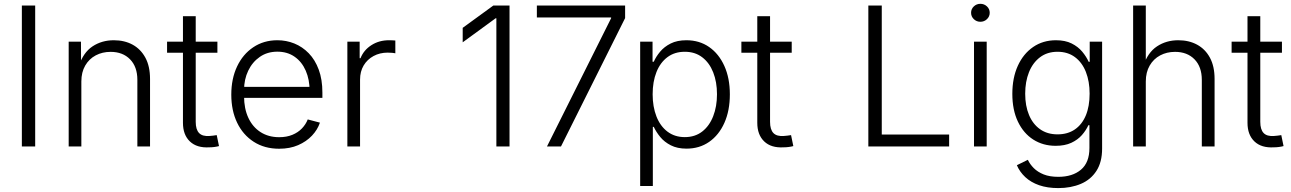

<svg xmlns="http://www.w3.org/2000/svg" viewBox="-20 -756 6665 991"><path d="M161.6 -727.5V0H92.8V-727.5Z M399.9 -335.4V0H334.5V-541H397.9L398.4 -414.6H386.7Q409.7 -484.9 457.5 -516.6Q505.4 -548.3 567.4 -548.3Q622.6 -548.3 664.6 -525.4Q706.5 -502.4 730.5 -458Q754.4 -413.6 754.4 -348.6V0H689V-343.8Q689 -411.1 651.4 -449.7Q613.8 -488.3 550.8 -488.3Q508.3 -488.3 474.1 -470.2Q439.9 -452.1 419.9 -417.7Q399.9 -383.3 399.9 -335.4Z M1102.1 -541V-483.9H842.3V-541ZM924.3 -672.4H990.2V-127Q990.2 -87.4 1007.6 -69.3Q1024.9 -51.3 1061.5 -54.2Q1069.3 -54.7 1079.6 -55.9Q1089.8 -57.1 1098.6 -58.6L1110.4 -2Q1099.6 1 1086.4 2.7Q1073.2 4.4 1060.5 4.4Q996.1 8.3 960.2 -25.9Q924.3 -60.1 924.3 -122.1Z M1420.9 11.7Q1345.2 11.7 1289.6 -24.2Q1233.9 -60.1 1203.9 -122.8Q1173.8 -185.5 1173.8 -267.6Q1173.8 -349.6 1203.6 -412.8Q1233.4 -476.1 1287.4 -512.2Q1341.3 -548.3 1411.6 -548.3Q1457.5 -548.3 1499.3 -531.5Q1541 -514.6 1573.7 -481Q1606.4 -447.3 1625.2 -396.5Q1644 -345.7 1644 -278.3V-251H1215.3V-307.6H1608.4L1578.1 -286.6Q1578.1 -345.2 1558.1 -391.1Q1538.1 -437 1500.7 -463.1Q1463.4 -489.3 1411.6 -489.3Q1359.9 -489.3 1321.3 -462.6Q1282.7 -436 1261.2 -391.1Q1239.7 -346.2 1239.7 -291.5V-259.3Q1239.7 -195.8 1261.7 -148.2Q1283.7 -100.6 1324.7 -74.2Q1365.7 -47.9 1420.9 -47.9Q1459.5 -47.9 1489 -60.1Q1518.6 -72.3 1538.6 -93.3Q1558.6 -114.3 1568.4 -139.6L1631.3 -123Q1619.1 -86.4 1590.3 -55.9Q1561.5 -25.4 1518.8 -6.8Q1476.1 11.7 1420.9 11.7Z M1772.9 0V-541H1836.4V-455.6H1840.8Q1857.4 -497.6 1897 -522.9Q1936.5 -548.3 1987.8 -548.3Q1996.1 -548.3 2005.1 -547.9Q2014.2 -547.4 2020.5 -546.9V-481Q2016.6 -481.9 2005.6 -483.2Q1994.6 -484.4 1981.4 -484.4Q1940.4 -484.4 1908 -466.8Q1875.5 -449.2 1856.9 -418Q1838.4 -386.7 1838.4 -345.2V0Z M2609.9 -727.5V0H2542V-661.6H2538.1L2368.2 -537.6V-612.3L2526.4 -727.5Z M2803.2 0 3134.3 -662.1V-666H2751V-727.5H3206.5V-662.6L2875.5 0Z M3284.2 204.1V-541H3348.1V-437.5H3354.5Q3365.7 -463.4 3387 -489Q3408.2 -514.6 3441.7 -531.5Q3475.1 -548.3 3522.9 -548.3Q3589.8 -548.3 3640.1 -513.4Q3690.4 -478.5 3718.8 -415.5Q3747.1 -352.5 3747.1 -269Q3747.1 -185.1 3719 -122.1Q3690.9 -59.1 3640.6 -23.9Q3590.3 11.2 3523.4 11.2Q3476.1 11.2 3442.6 -5.9Q3409.2 -22.9 3387.9 -48.8Q3366.7 -74.7 3354.5 -101.1H3349.6V204.1ZM3514.6 -48.3Q3567.4 -48.3 3604.5 -77.1Q3641.6 -106 3661.1 -156.2Q3680.7 -206.5 3680.7 -269.5Q3680.7 -333 3661.1 -382.6Q3641.6 -432.1 3604.5 -460.4Q3567.4 -488.8 3514.6 -488.8Q3461.9 -488.8 3424.8 -460.9Q3387.7 -433.1 3368.2 -383.8Q3348.6 -334.5 3348.6 -269.5Q3348.6 -205.1 3368.2 -155Q3387.7 -105 3425 -76.7Q3462.4 -48.3 3514.6 -48.3Z M4066.4 -541V-483.9H3806.6V-541ZM3888.7 -672.4H3954.6V-127Q3954.6 -87.4 3971.9 -69.3Q3989.3 -51.3 4025.9 -54.2Q4033.7 -54.7 4043.9 -55.9Q4054.2 -57.1 4063 -58.6L4074.7 -2Q4064 1 4050.8 2.7Q4037.6 4.4 4024.9 4.4Q3960.4 8.3 3924.6 -25.9Q3888.7 -60.1 3888.7 -122.1Z M4461.9 0V-727.5H4531.2V-61.5H4878.9V0Z M5007.3 0V-541H5072.8V0ZM5040 -643.6Q5020.5 -643.6 5006.3 -657.2Q4992.2 -670.9 4992.2 -689.9Q4992.2 -709.5 5006.3 -722.9Q5020.5 -736.3 5040 -736.3Q5060.1 -736.3 5074.2 -722.9Q5088.4 -709.5 5088.4 -689.9Q5088.4 -670.9 5074.2 -657.2Q5060.1 -643.6 5040 -643.6Z M5442.4 214.8Q5386.2 214.8 5343.5 200Q5300.8 185.1 5272 158.2Q5243.2 131.3 5228.5 96.7L5285.2 68.8Q5295.9 91.8 5315.9 111.8Q5335.9 131.8 5366.9 144.3Q5397.9 156.7 5442.4 156.7Q5515.6 156.7 5559.3 119.9Q5603 83 5603 8.3V-109.9H5597.7Q5585.4 -83 5564 -58.6Q5542.5 -34.2 5509.3 -18.8Q5476.1 -3.4 5428.7 -3.4Q5363.8 -3.4 5313.2 -35.6Q5262.7 -67.9 5233.9 -128.2Q5205.1 -188.5 5205.1 -271.5Q5205.1 -354 5233.4 -416.3Q5261.7 -478.5 5312.5 -513.4Q5363.3 -548.3 5430.2 -548.3Q5478 -548.3 5511.2 -531.7Q5544.4 -515.1 5565.9 -489.3Q5587.4 -463.4 5599.1 -437H5604.5V-541H5668.5V11.2Q5668.5 80.6 5639.2 126Q5609.9 171.4 5558.6 193.1Q5507.3 214.8 5442.4 214.8ZM5438.5 -62.5Q5490.7 -62.5 5527.8 -87.9Q5564.9 -113.3 5584.5 -160.4Q5604 -207.5 5604 -272.5Q5604 -335.9 5584.7 -384.8Q5565.4 -433.6 5528.3 -461.2Q5491.2 -488.8 5438.5 -488.8Q5385.3 -488.8 5347.9 -460.4Q5310.5 -432.1 5291 -383.3Q5271.5 -334.5 5271.5 -272.5Q5271.5 -209.5 5291.3 -162.4Q5311 -115.2 5348.4 -88.9Q5385.7 -62.5 5438.5 -62.5Z M5894 -335.4V0H5828.6V-727.5H5894V-414.6H5880.9Q5903.8 -484.9 5951.7 -516.6Q5999.5 -548.3 6061.5 -548.3Q6116.7 -548.3 6158.9 -525.4Q6201.2 -502.4 6225.1 -458Q6249 -413.6 6249 -348.6V0H6183.1V-343.8Q6183.1 -411.1 6145.5 -449.7Q6107.9 -488.3 6044.9 -488.3Q6002.4 -488.3 5968.3 -470.2Q5934.1 -452.1 5914.1 -417.7Q5894 -383.3 5894 -335.4Z M6596.7 -541V-483.9H6336.9V-541ZM6418.9 -672.4H6484.9V-127Q6484.9 -87.4 6502.2 -69.3Q6519.5 -51.3 6556.2 -54.2Q6564 -54.7 6574.2 -55.9Q6584.5 -57.1 6593.3 -58.6L6605 -2Q6594.2 1 6581.1 2.7Q6567.9 4.4 6555.2 4.4Q6490.7 8.3 6454.8 -25.9Q6418.9 -60.1 6418.9 -122.1Z"/></svg>

Font: Inter 17pt Light
Style: Regular
Weight: 300
Version: Version 4.001;git-66647c0bb